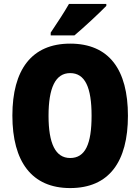

<svg xmlns="http://www.w3.org/2000/svg" viewBox="-20 -947 714 977"><path d="M521 -917V-927H331C306 -883 270 -829 238 -781V-767H359C410 -810 487 -882 521 -917ZM631 -358C631 -593 535 -725 337 -725C141 -725 43 -592 43 -359C43 -124 142 10 337 10C535 10 631 -124 631 -358ZM227 -358C227 -500 262 -575 337 -575C413 -575 446 -502 446 -358C446 -214 414 -143 337 -143C262 -143 227 -217 227 -358Z"/></svg>

Font: Noto Sans Georgian Condensed Black
Style: Regular
Weight: 900
Width: 3
Designer: Monotype Design Team, Akaki Razmadze
Foundry: Google LLC
Version: Version 2.005